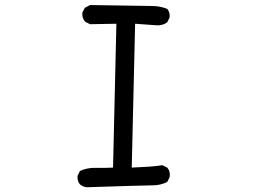

<svg xmlns="http://www.w3.org/2000/svg" viewBox="-20 -749 1040 782"><path d="M333 13.7Q317.4 11.7 305.7 2Q293.9 -11.7 295.9 -33.2L305.7 -52.7Q335 -66.4 371.1 -65.4Q407.2 -64.5 440.4 -66.4L454.1 -652.3L346.7 -650.4L327.1 -660.2Q313.5 -675.8 315.4 -697.3L325.2 -716.8L346.7 -728.5Q565.4 -724.6 598.6 -724.6Q631.8 -724.6 661.1 -712.9Q672.9 -699.2 670.9 -677.7L661.1 -658.2Q639.6 -642.6 610.4 -646.5L530.3 -652.3L516.6 -66.4Q561.5 -68.4 588.9 -70.3Q616.2 -72.3 641.6 -76.2L661.1 -66.4Q674.8 -50.8 670.9 -27.3L661.1 -7.8Q633.8 5.9 600.6 5.9Q567.4 5.9 333 13.7Z"/></svg>

Font: NaikaiFont
Style: Regular
Weight: 400
Version: Version 1.67